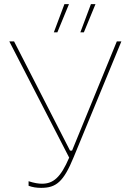

<svg xmlns="http://www.w3.org/2000/svg" viewBox="-20 -900 626 927"><path d="M257 -744 313 -880H291L240 -744ZM385 -744 441 -880H419L368 -744ZM179 7C251 7 287 -22 336 -142L566 -700H544L328 -173H318L48 -700H25L314 -139C273 -43 237 -13 183 -13C166 -13 146 -16 118 -25V-3C137 4 156 7 179 7Z"/></svg>

Font: Fixel Display Thin
Style: Regular
Weight: 100
Designer: AlfaBravo + MacPaw
Foundry: Kyrylo Tkachov, Marchela Mozhyna, Serhii Makarenko, Maria Weinstein, Zakhar Kryvoshyya
Version: Version 1.211